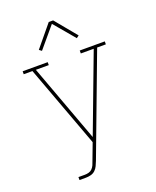

<svg xmlns="http://www.w3.org/2000/svg" viewBox="-172 -845 944 1160"><g transform="rotate(-20 300.0 -265.5)"><path d="M134 215V196H175Q188 196 201 192.5Q214 189 223 179.5Q232 170 237.5 158Q243 146 247 133L287 27L92 -501H36V-520H197V-501H114L298 -2L486 -501H403V-520H564V-501H508L267 140Q261 155 254 170Q247 185 235 196Q223 207 207 211Q191 215 175 215ZM188 -596 172 -608 286 -746H314L371 -677L428 -608L412 -596L300 -729Z"/></g></svg>

Font: Iosevka Etoile Thin
Style: Regular
Weight: 100
Designer: Belleve Invis
Foundry: Belleve Invis
Version: Version 22.1.2; ttfautohint (v1.8.4)